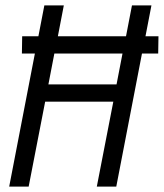

<svg xmlns="http://www.w3.org/2000/svg" viewBox="-20 -690 606 710"><path d="M14 0 109 -492H61L62 -556H122L144 -670H216L194 -556H446L468 -670H540L518 -556H566L565 -492H505L410 0H338L399 -314H147L86 0ZM159 -378H411L433 -492H181Z"/></svg>

Font: Lode
Style: Italic
Weight: 400
Italic angle: -11°
Monospace: yes
Designer: Belleve Invis
Foundry: Belleve Invis
Version: Version 29.2.0; ttfautohint (v1.8.3)